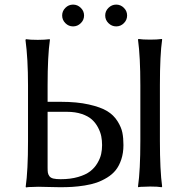

<svg xmlns="http://www.w3.org/2000/svg" viewBox="-20 -820 826 843"><path d="M189 -329.1V-84Q189 -69.3 190.2 -61.8Q191.4 -54.2 196.8 -46.6Q202.1 -39.1 214.1 -36.1Q226.1 -33.2 246.1 -33.2Q289.6 -33.2 323 -43Q356.4 -52.7 376 -67.9Q395.5 -83 407.7 -103.8Q419.9 -124.5 424.1 -143.6Q428.2 -162.6 428.2 -183.1Q428.2 -203.1 424.6 -221.7Q420.9 -240.2 410.4 -260.3Q399.9 -280.3 383.5 -295.2Q367.2 -310.1 338.9 -319.6Q310.5 -329.1 273.9 -329.1ZM147.9 0Q132.8 0 119.1 1Q106 1 100.1 2L94.2 2.9L92.8 0Q103 -71.3 103 -200.2V-444.8Q103 -563 91.8 -645L94.2 -647.9Q111.8 -645 146 -645Q161.6 -645 174.6 -645.8Q187.5 -646.5 192.9 -647.5L198.2 -647.9L199.2 -645Q189 -575.2 189 -444.8V-373H247.1Q317.9 -373 369.9 -361.3Q421.9 -349.6 450.4 -332.3Q479 -314.9 495.8 -288.1Q512.7 -261.2 517.3 -237.5Q522 -213.9 522 -183.1Q522 -148.4 512.7 -120.4Q503.4 -92.3 488.3 -73.2Q473.1 -54.2 450.4 -40.3Q427.7 -26.4 404.5 -18.3Q381.3 -10.3 351.8 -5.6Q322.3 -1 297.9 0.5Q273.4 2 244.1 2Q225.1 2 193.4 1Q161.6 0 147.9 0ZM596.2 -445.8Q596.2 -570.8 585.9 -646L587.9 -648.9Q605 -646 639.2 -646Q654.8 -646 667.7 -646.7Q680.7 -647.5 685.5 -648.4L690.9 -648.9L691.9 -646Q682.1 -579.6 682.1 -445.8V-201.2Q682.1 -72.3 691.9 -1L689.9 2Q673.3 -1 639.2 -1Q623.5 -1 610.4 0Q597.7 0 592.3 1L586.9 2L585.9 -1Q596.2 -72.3 596.2 -201.2ZM267.1 -718.3Q252.9 -732.4 252.9 -752Q252.9 -771.5 267.1 -785.6Q281.2 -799.8 300.8 -799.8Q320.3 -799.8 334.7 -785.6Q349.1 -771.5 349.1 -752Q349.1 -732.4 334.7 -718.3Q320.3 -704.1 300.8 -704.1Q281.2 -704.1 267.1 -718.3ZM456.3 -718.3Q441.9 -732.4 441.9 -752Q441.9 -771.5 456.3 -785.6Q470.7 -799.8 490.2 -799.8Q509.8 -799.8 523.9 -785.6Q538.1 -771.5 538.1 -752Q538.1 -732.4 523.9 -718.3Q509.8 -704.1 490.2 -704.1Q470.7 -704.1 456.3 -718.3Z"/></svg>

Font: Linux Biolinum
Style: Regular
Weight: 400
Designer: Philipp H. Poll
Foundry: Philipp H. Poll
Version: Version 0.6.4